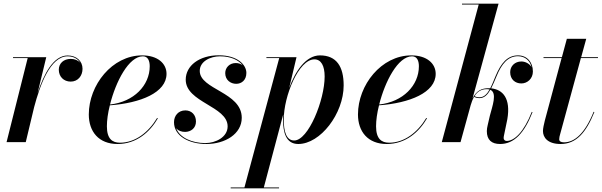

<svg xmlns="http://www.w3.org/2000/svg" viewBox="-20 -770 3259 1040"><path d="M130 -455.5 15.5 0H119.5L165 -190C196 -307 252 -465 346.5 -465C378.5 -465 402.5 -451 414 -430C403 -443.5 384 -451 363.5 -451C324.5 -451 298.5 -426.5 298.5 -392.5C298.5 -355 325 -328 363 -328C402 -328 427 -359 427 -397.5C427 -438.5 395 -469.5 346.5 -469.5C269 -469.5 217 -368 183.5 -265.5L230.5 -460H50.5V-455.5Z M559 -86C559 -118.5 564.5 -158.5 575 -199.5C741 -211.5 882 -268.5 882 -370C882 -426.5 833.5 -470 750 -470C587 -470 461 -309 461 -150C461 -57.5 514.5 10 616.5 10C720.5 10 792.5 -56 835 -129L831 -131C783.5 -52 711.5 3 630 3C588.5 3 559 -17.5 559 -86ZM754 -465C782.5 -465 791 -438.5 791 -411C791 -307.5 705 -218 576 -204C607 -328 677.5 -465 754 -465Z M1289.5 -132C1289.5 -271.5 1062 -284.5 1062 -386C1062 -437.5 1119.5 -465 1171.5 -465C1231 -465 1273.5 -444 1294.5 -416C1285 -424 1272 -428.5 1257 -428.5C1223.5 -428.5 1200 -404 1200 -374C1200 -336.5 1229 -316 1259.5 -316C1288 -316 1314.5 -335.5 1314.5 -375C1314.5 -419.5 1266 -470.5 1165.5 -470.5C1058.5 -470.5 986 -413.5 986 -338.5C986 -215 1213 -195 1213 -85.5C1213 -26.5 1147 5 1092.5 5C1021 5 953.5 -23.5 934 -76C944.5 -62.5 962.5 -55.5 982.5 -55.5C1014 -56 1041.5 -75.5 1041.5 -112C1041.5 -148 1017.5 -172 984 -172C946 -172 922.5 -143 922.5 -108C922.5 -33.5 1003 10 1098 10C1199.5 10 1289.5 -44.5 1289.5 -132Z M1513 -123.5C1513 -54.5 1528 10 1595.5 10C1715.5 10 1841.5 -154.5 1841.5 -307.5C1841.5 -408.5 1803.5 -470 1713 -470C1637.5 -470 1580 -385.5 1546.5 -293.5L1586 -460H1423V-455.5H1492.5L1304 245.5H1229.5V250H1491.5V245.5H1409L1514 -150C1513.5 -140.5 1513 -131.5 1513 -123.5ZM1517 -122.5C1517 -250 1598 -448.5 1683 -448.5C1719.5 -448.5 1738.5 -413.5 1738.5 -355.5C1738.5 -228.5 1650.5 -9 1573.5 -9C1530.5 -9 1517 -58 1517 -122.5Z M2017 -86C2017 -118.5 2022.5 -158.5 2033 -199.5C2199 -211.5 2340 -268.5 2340 -370C2340 -426.5 2291.5 -470 2208 -470C2045 -470 1919 -309 1919 -150C1919 -57.5 1972.5 10 2074.5 10C2178.5 10 2250.5 -56 2293 -129L2289 -131C2241.5 -52 2169.5 3 2088 3C2046.5 3 2017 -17.5 2017 -86ZM2212 -465C2240.5 -465 2249 -438.5 2249 -411C2249 -307.5 2163 -218 2034 -204C2065 -328 2135.5 -465 2212 -465Z M2864.5 -162.5 2860.5 -164C2817.5 -54.5 2766 -6.5 2724.5 -6.5C2714 -6.5 2708 -14 2708 -22.5C2708 -24.5 2708.5 -29.5 2709 -32L2728 -124C2747.5 -237.5 2703.5 -285 2640.5 -291.5C2650.5 -310.5 2659.5 -333.5 2670 -358C2697 -423.5 2731 -465.5 2785.5 -465.5C2824.5 -465.5 2851 -441 2859 -406.5C2848.5 -425 2825.5 -437 2804 -437C2769 -437 2743.5 -412 2743.5 -379C2743.5 -340 2770.5 -318 2804 -318C2836.5 -318 2866.5 -344 2866.5 -382.5C2866.5 -432.5 2835.5 -470 2786 -470C2728.5 -470 2694 -428 2665 -359.5C2654.5 -334.5 2645.5 -311 2635.5 -292C2632 -292 2629 -292 2625.5 -292C2593.5 -292 2562 -282.5 2539.5 -236.5L2680.5 -750H2482.5V-745.5H2573L2373 0H2474.5L2529.5 -200C2534 -215 2539.5 -231.5 2548 -245.5C2554 -242 2565 -238.5 2577 -238.5C2603 -238.5 2620.5 -256 2636 -283.5C2674.5 -266.5 2646.5 -194 2633.5 -143.5L2621.5 -91.5C2619 -82.5 2617 -68.5 2617 -60C2617 -12 2643 10 2689 10C2765.5 10 2820.5 -50.5 2864.5 -162.5ZM2616 -287C2622 -287 2627.5 -286.5 2632 -285C2617.5 -259.5 2601 -243 2577 -243C2564.5 -243 2556.5 -246 2550.5 -249.5C2564 -271 2584 -287 2616 -287Z M3199.5 -163 3195.5 -164.5C3147.5 -45 3091 1 3035 1C3018 1 3009 -5 3009 -15.5C3009 -24.5 3011.5 -34 3013.5 -41L3126.5 -455.5H3219V-460H3128L3155.5 -560H3050.5L3023.5 -460H2924V-455.5H3022L2931 -116.5C2926 -96.5 2921 -73.5 2921 -60.5C2921 -25 2947 10 3016.5 10C3100.5 10 3154 -50.5 3199.5 -163Z"/></svg>

Font: Bodoni* 36pt Medium
Style: Italic
Weight: 500
Italic angle: -13°
Version: Version 2.3